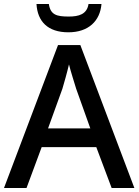

<svg xmlns="http://www.w3.org/2000/svg" viewBox="-20 -943 695 963"><path d="M489 -923H424C416 -871 375 -860 325 -860C265 -860 233 -868 225 -923H163C168 -836 219 -781 323 -781C424 -781 482 -838 489 -923ZM540 0H654L383 -717H271L0 0H113L189 -205H463ZM362 -498 433 -299H221L293 -498C301 -525 316 -577 326 -620C333 -590 356 -518 362 -498Z"/></svg>

Font: Noto Sans Cherokee Medium
Style: Regular
Weight: 500
Designer: Monotype Design Team
Foundry: Monotype Imaging Inc.
Version: Version 2.001